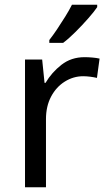

<svg xmlns="http://www.w3.org/2000/svg" viewBox="-20 -786 453 806"><path d="M335 -546Q350 -546 367.5 -544.5Q385 -543 398 -540L387 -459Q374 -462 358.5 -464Q343 -466 329 -466Q288 -466 252 -443.5Q216 -421 194.5 -380.5Q173 -340 173 -286V0H85V-536H157L167 -438H171Q197 -482 238 -514Q279 -546 335 -546ZM388 -756Q376 -738 351 -709.5Q326 -681 297.5 -652.5Q269 -624 245 -606H187V-618Q202 -637 219.5 -663Q237 -689 254 -716.5Q271 -744 282 -766H388Z"/></svg>

Font: Noto Sans Symbols 2
Style: Regular
Weight: 400
Designer: Monotype Design Team
Foundry: Monotype Imaging Inc.
Version: Version 2.008; ttfautohint (v1.8.4.7-5d5b)